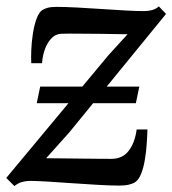

<svg xmlns="http://www.w3.org/2000/svg" viewBox="-21 -584 551 614"><path d="M25 11 -1 -15 325 -406.5 387 -474.5Q374 -474.5 350.8 -475Q327.5 -475.5 300 -475.8Q272.5 -476 246 -476.2Q219.5 -476.5 200 -476.5Q180.5 -476.5 174.5 -476Q156 -475 143 -461Q130 -447 122.5 -426.2Q115 -405.5 113.5 -382H79Q78 -398.5 79 -423.5Q80 -448.5 84 -475.2Q88 -502 95.5 -523Q103 -544 114.5 -552Q120.5 -556 131.2 -559Q142 -562 160 -562Q187 -562 225 -560Q263 -558 303.8 -555.2Q344.5 -552.5 380.5 -550.5Q416.5 -548.5 438.5 -548.5Q452 -548.5 464.2 -551.5Q476.5 -554.5 487 -563.5L510 -539.5L200.5 -160.5L126.5 -78Q147 -78 177 -77.5Q207 -77 238.5 -76.8Q270 -76.5 296.2 -76.2Q322.5 -76 335.5 -76Q371 -76 390.8 -102Q410.5 -128 416 -170H450.5Q450 -149.5 448.2 -123.8Q446.5 -98 442.2 -72.8Q438 -47.5 430.2 -28Q422.5 -8.5 410 -0.5Q403.5 3.5 391 6.5Q378.5 9.5 360 9.5Q332.5 9.5 293 7.2Q253.5 5 211.5 2Q169.5 -1 133 -3.2Q96.5 -5.5 74.5 -5.5Q61.5 -5.5 48.8 -1.8Q36 2 25 11ZM96.5 -254 107.5 -307H424.5L413.5 -254Z"/></svg>

Font: Merriweather 24pt
Style: Italic
Weight: 400
Italic angle: -7.8°
Designer: Eben Sorkin
Foundry: Eben Sorkin
Version: Version 2.101